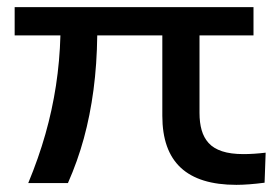

<svg xmlns="http://www.w3.org/2000/svg" viewBox="-20 -511 780 537"><path d="M641 6Q537 6 485.5 -42Q434 -90 434 -187V-412H252Q251 -331 241.5 -259.5Q232 -188 214.5 -124Q197 -60 170 1H59Q88 -69 107 -136Q126 -203 136.5 -271.5Q147 -340 149 -412H21V-491H689V-412H538V-195Q538 -168 544 -147Q550 -126 563.5 -111Q577 -96 601 -88Q625 -80 661 -80Q675 -80 690.5 -81Q706 -82 723 -84L720 0Q697 3 677 4.5Q657 6 641 6Z"/></svg>

Font: Nunito Sans 10pt Expanded Medium
Style: Regular
Weight: 500
Width: 7
Designer: Vernon Adams
Foundry: Vernon Adams
Version: Version 3.101;gftools[0.9.27]